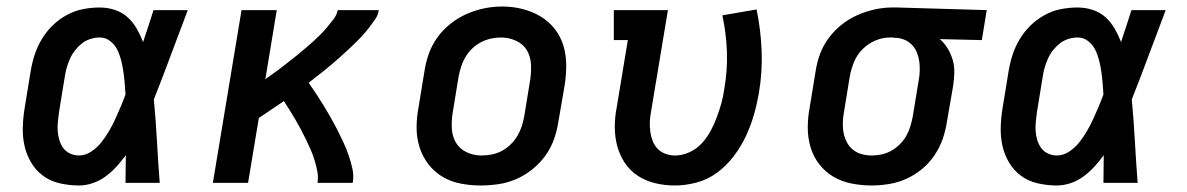

<svg xmlns="http://www.w3.org/2000/svg" viewBox="-20 -561 3640 589"><path d="M222 8Q193 8 164 1.5Q135 -5 112.5 -21.5Q90 -38 75.5 -62.5Q61 -87 55 -114.5Q49 -142 50 -172Q51 -202 56 -232L74 -342Q78 -367 86 -392Q94 -417 108 -440.5Q122 -464 141.5 -483Q161 -502 185 -515Q209 -528 234.5 -533Q260 -538 286 -538Q310 -538 332.5 -530.5Q355 -523 371.5 -508Q388 -493 399.5 -473Q411 -453 419 -432Q427 -456 435 -480.5Q443 -505 451 -530H556Q530 -462 504.5 -393Q479 -324 452 -256Q458 -192 461.5 -128Q465 -64 470 0H365Q365 -21 365.5 -42.5Q366 -64 366 -85Q353 -67 337.5 -50Q322 -33 303.5 -19.5Q285 -6 264 1Q243 8 222 8ZM222 -84Q242 -84 260 -96Q278 -108 291 -124.5Q304 -141 314.5 -159Q325 -177 333.5 -195.5Q342 -214 350 -233Q358 -252 365 -271Q364 -289 362.5 -306.5Q361 -324 358.5 -341.5Q356 -359 351.5 -376.5Q347 -394 339.5 -409Q332 -424 318 -435Q304 -446 286 -446Q272 -446 257.5 -441.5Q243 -437 231.5 -428Q220 -419 210.5 -407Q201 -395 195 -381.5Q189 -368 185 -354.5Q181 -341 179 -327L161 -217Q159 -202 157.5 -187.5Q156 -173 157 -159Q158 -145 162 -131.5Q166 -118 174 -107Q182 -96 195 -90Q208 -84 222 -84Z M633 0 721 -530H829L794 -318Q806 -327 819 -336Q832 -345 844 -354.5Q856 -364 868.5 -373.5Q881 -383 893 -393Q905 -403 917 -413Q929 -423 940.5 -433.5Q952 -444 963 -455Q974 -466 984 -478Q994 -490 1003.5 -502.5Q1013 -515 1016 -530H1142Q1140 -515 1131 -502Q1122 -489 1112.5 -476.5Q1103 -464 1092.5 -452.5Q1082 -441 1070.5 -430Q1059 -419 1047.5 -408Q1036 -397 1024.5 -387Q1013 -377 1001 -366.5Q989 -356 976.5 -346Q964 -336 951.5 -326.5Q939 -317 927 -307Q939 -290 950.5 -272.5Q962 -255 973 -237Q984 -219 994.5 -200.5Q1005 -182 1014.5 -163.5Q1024 -145 1033 -125.5Q1042 -106 1049 -86Q1056 -66 1061 -44Q1066 -22 1062 0H954Q957 -18 953.5 -35.5Q950 -53 945 -69.5Q940 -86 933 -102Q926 -118 918.5 -133.5Q911 -149 903 -164Q895 -179 886.5 -193.5Q878 -208 869 -222.5Q860 -237 851 -251Q832 -238 812.5 -225Q793 -212 774 -199L741 0Z M1454 8Q1423 8 1392.5 2Q1362 -4 1337 -19Q1312 -34 1294 -57.5Q1276 -81 1267 -109.5Q1258 -138 1258 -169.5Q1258 -201 1264 -232L1282 -342Q1286 -369 1295.5 -396Q1305 -423 1322 -446.5Q1339 -470 1362.5 -488.5Q1386 -507 1412.5 -518.5Q1439 -530 1466 -535.5Q1493 -541 1521 -541Q1553 -541 1582.5 -533.5Q1612 -526 1637.5 -511Q1663 -496 1681.5 -472.5Q1700 -449 1708.5 -420.5Q1717 -392 1717 -360.5Q1717 -329 1712 -298L1693 -188Q1689 -161 1679.5 -134Q1670 -107 1653 -83.5Q1636 -60 1613 -41.5Q1590 -23 1563.5 -11.5Q1537 0 1509 4Q1481 8 1454 8ZM1456 -84Q1472 -84 1488 -87Q1504 -90 1518.5 -97.5Q1533 -105 1545.5 -117Q1558 -129 1566.5 -143Q1575 -157 1580 -172Q1585 -187 1588 -203L1606 -313Q1610 -338 1609 -362.5Q1608 -387 1596.5 -406.5Q1585 -426 1563 -436Q1541 -446 1517 -446Q1501 -446 1485.5 -442.5Q1470 -439 1455.5 -431.5Q1441 -424 1429 -412.5Q1417 -401 1408.5 -387Q1400 -373 1395 -357.5Q1390 -342 1387 -327L1369 -217Q1365 -193 1366 -168.5Q1367 -144 1378 -124.5Q1389 -105 1410.5 -94.5Q1432 -84 1456 -84Q1456 -84 1456 -84Q1456 -84 1456 -84Z M2050 8Q2019 8 1990 1Q1961 -6 1937 -21.5Q1913 -37 1897 -61Q1881 -85 1873.5 -113Q1866 -141 1866 -171.5Q1866 -202 1872 -232L1906 -438H1863V-530H2029L1977 -217Q1974 -202 1973.5 -186.5Q1973 -171 1975 -156.5Q1977 -142 1982.5 -128Q1988 -114 1998 -104Q2008 -94 2022 -89Q2036 -84 2051 -84Q2073 -84 2095 -94Q2117 -104 2133 -121.5Q2149 -139 2160 -159.5Q2171 -180 2179 -201.5Q2187 -223 2193 -244.5Q2199 -266 2202 -289Q2212 -346 2210 -402Q2208 -458 2196 -514L2301 -532Q2314 -469 2316.5 -404.5Q2319 -340 2308 -275Q2302 -241 2292.5 -208Q2283 -175 2268 -143Q2253 -111 2231 -82Q2209 -53 2180 -31.5Q2151 -10 2117 -1Q2083 8 2050 8Z M2654 8Q2623 8 2592.5 2Q2562 -4 2536.5 -19Q2511 -34 2493 -57.5Q2475 -81 2466.5 -109.5Q2458 -138 2458 -169.5Q2458 -201 2464 -232L2482 -342Q2486 -369 2495.5 -395Q2505 -421 2522 -444Q2539 -467 2561.5 -485Q2584 -503 2610 -514.5Q2636 -526 2663 -532Q2690 -538 2716 -538Q2720 -538 2724.5 -538Q2729 -538 2733 -538L3007 -530L2992 -438L2863 -441Q2877 -429 2887 -412.5Q2897 -396 2902.5 -377.5Q2908 -359 2907.5 -338.5Q2907 -318 2904 -298L2885 -188Q2881 -161 2872 -135Q2863 -109 2847 -85Q2831 -61 2808.5 -42.5Q2786 -24 2760.5 -12.5Q2735 -1 2707.5 3.5Q2680 8 2654 8ZM2655 -84Q2670 -84 2685.5 -87.5Q2701 -91 2715 -99Q2729 -107 2740.5 -118.5Q2752 -130 2760 -144Q2768 -158 2772.5 -173Q2777 -188 2780 -203L2798 -313Q2801 -328 2801.5 -343.5Q2802 -359 2800 -373Q2798 -387 2792.5 -400.5Q2787 -414 2777 -424Q2767 -434 2753.5 -439.5Q2740 -445 2725 -445L2718 -446Q2716 -446 2714 -446Q2712 -446 2710 -446Q2687 -446 2665 -436.5Q2643 -427 2626 -410Q2609 -393 2600 -371Q2591 -349 2587 -327L2569 -217Q2566 -201 2565.5 -184.5Q2565 -168 2568 -153Q2571 -138 2578 -124.5Q2585 -111 2597 -101.5Q2609 -92 2624 -88Q2639 -84 2655 -84Z M3222 8Q3193 8 3164 1.5Q3135 -5 3112.5 -21.5Q3090 -38 3075.5 -62.5Q3061 -87 3055 -114.5Q3049 -142 3050 -172Q3051 -202 3056 -232L3074 -342Q3078 -367 3086 -392Q3094 -417 3108 -440.5Q3122 -464 3141.5 -483Q3161 -502 3185 -515Q3209 -528 3234.5 -533Q3260 -538 3286 -538Q3310 -538 3332.5 -530.5Q3355 -523 3371.5 -508Q3388 -493 3399.5 -473Q3411 -453 3419 -432Q3427 -456 3435 -480.5Q3443 -505 3451 -530H3556Q3530 -462 3504.5 -393Q3479 -324 3452 -256Q3458 -192 3461.5 -128Q3465 -64 3470 0H3365Q3365 -21 3365.5 -42.5Q3366 -64 3366 -85Q3353 -67 3337.5 -50Q3322 -33 3303.5 -19.5Q3285 -6 3264 1Q3243 8 3222 8ZM3222 -84Q3242 -84 3260 -96Q3278 -108 3291 -124.5Q3304 -141 3314.5 -159Q3325 -177 3333.5 -195.5Q3342 -214 3350 -233Q3358 -252 3365 -271Q3364 -289 3362.5 -306.5Q3361 -324 3358.5 -341.5Q3356 -359 3351.5 -376.5Q3347 -394 3339.5 -409Q3332 -424 3318 -435Q3304 -446 3286 -446Q3272 -446 3257.5 -441.5Q3243 -437 3231.5 -428Q3220 -419 3210.5 -407Q3201 -395 3195 -381.5Q3189 -368 3185 -354.5Q3181 -341 3179 -327L3161 -217Q3159 -202 3157.5 -187.5Q3156 -173 3157 -159Q3158 -145 3162 -131.5Q3166 -118 3174 -107Q3182 -96 3195 -90Q3208 -84 3222 -84Z"/></svg>

Font: Iosevka Curly Slab SmBdEx
Style: Italic
Weight: 600
Width: 7
Italic angle: -9°
Monospace: yes
Designer: Belleve Invis
Foundry: Belleve Invis
Version: Version 11.1.0; ttfautohint (v1.8.3)